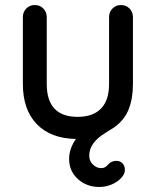

<svg xmlns="http://www.w3.org/2000/svg" viewBox="-20 -544 620 764"><path d="M335 75Q335 96 349.5 110.5Q364 125 383 125Q398 125 408 113Q422 96 443 96Q458 96 467.5 106Q477 116 477 133Q477 148 462.5 164Q448 180 424.5 190Q401 200 375 200Q325 200 290 168.5Q255 137 255 88Q255 48 282 9Q181 7 126 -50.5Q71 -108 71 -210V-476Q71 -496 84.5 -510Q98 -524 118 -524Q139 -524 152.5 -510Q166 -496 166 -476V-210Q166 -79 289 -79Q350 -79 382 -112Q414 -145 414 -210V-476Q414 -496 427.5 -510Q441 -524 461 -524Q482 -524 495.5 -510Q509 -496 509 -476V-210Q509 -152 492 -109Q475 -66 434 -37Q427 -32 397.5 -14Q368 4 351.5 26.5Q335 49 335 75Z"/></svg>

Font: Quicksand Medium
Style: Regular
Weight: 500
Designer: Andrew Paglinawan
Foundry: Andrew Paglinawan
Version: Version 3.000